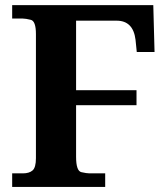

<svg xmlns="http://www.w3.org/2000/svg" viewBox="-20 -734 661 754"><path d="M278.8 -652.8V-379.9H516.1V-320.8H278.8V-118.2Q278.8 -62.5 299.6 -57.9Q320.3 -53.2 331.1 -53.2H393.1V0H27.8V-53.2H69.8Q94.7 -53.2 107.9 -64.7Q121.1 -76.2 121.1 -112.8V-600.1Q121.1 -651.4 100.8 -656.2Q80.6 -661.1 69.8 -661.1H27.8V-713.9H582L586.9 -529.8H517.1L512.2 -578.1Q502.9 -652.8 438 -652.8Z"/></svg>

Font: DroidSerif-Bold
Style: Bold
Weight: 700
Foundry: Ascender Corporation
Version: Version 1.00 build 112